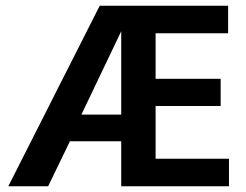

<svg xmlns="http://www.w3.org/2000/svg" viewBox="-20 -650 858 670"><path d="M328 -630H776V-534H523V-375H750V-280H523V-96H779V0H403V-157H224L148 0H9ZM403 -541 264 -250H403Z"/></svg>

Font: Mukta Mahee SemiBold
Style: Regular
Weight: 600
Designer: Shuchita Grover, Noopur Datye, Girish Dalvi, Yashodeep Gholap
Foundry: Ek Type
Version: Version 2.538;PS 1.000;hotconv 16.6.51;makeotf.lib2.5.65220;